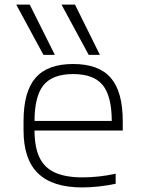

<svg xmlns="http://www.w3.org/2000/svg" viewBox="-20 -810 640 840"><path d="M170 -570 51 -790H110L220 -570ZM368 -570 249 -790H308L417 -570ZM340 10Q210 10 146.5 -51.5Q83 -113 83 -240V-280Q83 -409 135.5 -469.5Q188 -530 300 -530Q412 -530 464.5 -469.5Q517 -409 517 -280V-239H109V-281H486L469 -265V-279Q469 -389 429.5 -437.5Q390 -486 300 -486Q210 -486 170.5 -437.5Q131 -389 131 -279V-241Q131 -167 152.5 -121.5Q174 -76 220.5 -55Q267 -34 341 -34Q376 -34 413 -38Q450 -42 486 -50V-6Q453 1 415 5.5Q377 10 340 10Z"/></svg>

Font: M PLUS Code Latin Expanded Light
Style: Regular
Weight: 300
Width: 7
Designer: Coji Morishita
Foundry: UNDERFOREST DESIGN
Version: Version 1.002; ttfautohint (v1.8.3)